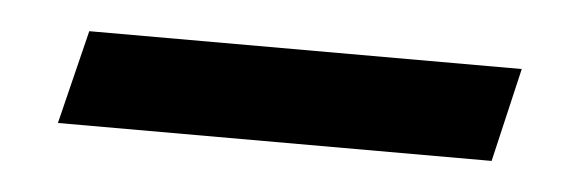

<svg xmlns="http://www.w3.org/2000/svg" viewBox="-24 -643 474 157"><g transform="rotate(5 213.0 -564.5)"><path d="M26 -526H382L400 -603H45Z"/></g></svg>

Font: Racing Sans One
Style: Regular
Weight: 400
Designer: Pablo Impallari, Rodrigo Fuenzalida
Foundry: Pablo Impallari, Rodrigo Fuenzalida
Version: Version 1.001